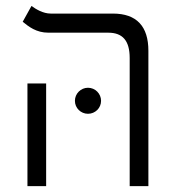

<svg xmlns="http://www.w3.org/2000/svg" viewBox="-20 -632 626 652"><path d="M420.4 0H483.9V-459.5C483.9 -542.5 444.3 -585.9 363.3 -585.9H152.3C126 -585.9 101.6 -601.1 86.9 -611.8L57.1 -558.1C77.6 -541.5 103 -521 144.5 -521H347.7C396.5 -521 420.4 -493.7 420.4 -435.1ZM73.2 0H136.7V-348.6H73.2ZM278.8 -245.6C303.2 -245.6 323.2 -265.1 323.2 -289.6C323.2 -314 303.2 -334 278.8 -334C254.4 -334 234.4 -314 234.4 -289.6C234.4 -265.1 254.4 -245.6 278.8 -245.6Z"/></svg>

Font: Cascadia Mono Light
Style: Regular
Weight: 300
Monospace: yes
Designer: Aaron Bell
Foundry: Saja Typeworks
Version: Version 2404.023